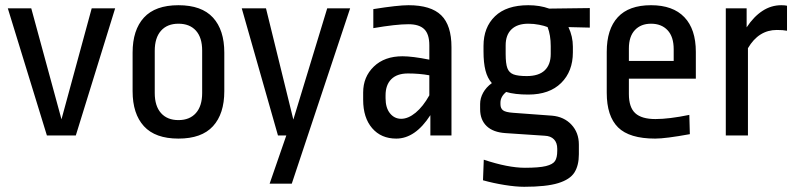

<svg xmlns="http://www.w3.org/2000/svg" viewBox="-20 -520 3061 737"><path d="M422 -488 271 0H160L10 -488H100L216 -62L332 -488Z M841 -318V-170Q841 -83 797.5 -35.5Q754 12 665 12Q576 12 532.5 -35.5Q489 -83 489 -170V-318Q489 -405 532.5 -452.5Q576 -500 665 -500Q754 -500 797.5 -452.5Q841 -405 841 -318ZM574 -325V-163Q574 -113 598 -86Q622 -59 665 -59Q708 -59 732 -86Q756 -113 756 -163V-326Q756 -376 732 -402.5Q708 -429 665 -429Q622 -429 598 -402Q574 -375 574 -325Z M1324 -488 1100 185H1015L1079 0H1047L908 -488H1001L1106 -61L1236 -488Z M1713 -339V0H1632V-78Q1574 12 1501 12Q1443 12 1408.5 -28Q1374 -68 1374 -137V-165Q1374 -225 1415 -264.5Q1456 -304 1525 -304Q1563 -304 1628 -291V-346Q1628 -389 1608.5 -408Q1589 -427 1548 -427Q1500 -427 1413 -412V-485Q1507 -500 1548 -500Q1634 -500 1673.5 -461.5Q1713 -423 1713 -339ZM1460 -154V-143Q1460 -106 1477 -85Q1494 -64 1520 -64Q1547 -64 1575.5 -87.5Q1604 -111 1628 -154V-231Q1590 -238 1546 -238Q1504 -238 1482 -216Q1460 -194 1460 -154Z M2088 -487 2244 -489V-414L2162 -416Q2179 -380 2179 -341V-319Q2179 -246 2134 -201.5Q2089 -157 2008 -157Q1956 -157 1923 -167Q1901 -149 1901 -126V-120Q1901 -104 1911 -96.5Q1921 -89 1950 -87L2099 -76Q2145 -72 2173.5 -41.5Q2202 -11 2202 35V72Q2202 115 2185 142Q2168 169 2122.5 183Q2077 197 1992 197Q1960 197 1916.5 190Q1873 183 1834 172L1837 93Q1930 124 1995 124Q2049 124 2075.5 117.5Q2102 111 2110.5 98Q2119 85 2119 59V51Q2119 28 2106.5 15Q2094 2 2071 1L1921 -9Q1873 -12 1848 -36Q1823 -60 1823 -101V-121Q1823 -143 1834.5 -164Q1846 -185 1868 -201Q1851 -220 1843.5 -249.5Q1836 -279 1836 -322V-344Q1836 -415 1880 -457.5Q1924 -500 2008 -500Q2052 -500 2088 -487ZM1921 -346V-313Q1921 -276 1927.5 -258.5Q1934 -241 1951 -234.5Q1968 -228 2002 -228Q2048 -228 2071 -250Q2094 -272 2094 -313V-343Q2094 -385 2082 -416Q2070 -421 2049.5 -425Q2029 -429 2008 -429Q1966 -429 1943.5 -407.5Q1921 -386 1921 -346Z M2651 -321V-218H2394V-159Q2394 -108 2418.5 -85.5Q2443 -63 2496 -63Q2548 -63 2626 -79L2628 -5Q2535 12 2495 12Q2396 12 2352.5 -31Q2309 -74 2309 -164V-321Q2309 -408 2351.5 -454Q2394 -500 2479 -500Q2563 -500 2607 -454Q2651 -408 2651 -321ZM2394 -334V-286H2566V-331Q2566 -379 2542.5 -404Q2519 -429 2479 -429Q2440 -429 2417 -404.5Q2394 -380 2394 -334Z M3001 -498V-402Q2986 -405 2962 -405Q2892 -405 2851 -335V0H2766V-488H2846V-415Q2873 -456 2906.5 -478Q2940 -500 2979 -500Q2993 -500 3001 -498Z"/></svg>

Font: Ropa Sans
Style: Regular
Weight: 400
Designer: Botio Nikoltchev
Foundry: Botio Nikoltchev
Version: Version 1.100